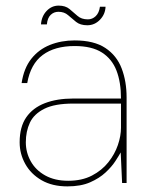

<svg xmlns="http://www.w3.org/2000/svg" viewBox="-20 -652 529 684"><path d="M220 12Q166 12 128 -10Q90 -32 70 -68Q50 -104 50 -145Q50 -200 73.5 -234Q97 -268 140 -284.5Q183 -301 241 -301H411Q411 -359 395 -400.5Q379 -442 343 -465Q307 -488 246 -488Q175 -488 132 -456Q89 -424 77 -356H57Q65 -409 91.5 -442.5Q118 -476 158 -492Q198 -508 246 -508Q315 -508 355.5 -481Q396 -454 413.5 -408Q431 -362 431 -305V0H415L410 -109Q404 -98 391 -78Q378 -58 356 -37.5Q334 -17 301 -2.5Q268 12 220 12ZM223 -8Q272 -8 307.5 -26.5Q343 -45 366 -74Q389 -103 400 -135.5Q411 -168 411 -197V-283H241Q175 -283 138 -264.5Q101 -246 86.5 -215Q72 -184 72 -145Q72 -109 89.5 -77.5Q107 -46 141 -27Q175 -8 223 -8ZM291 -562Q266 -562 251 -574Q236 -586 222.5 -598Q209 -610 188 -610Q172 -610 160.5 -599Q149 -588 147 -565H126Q128 -594 146 -613Q164 -632 189 -632Q213 -632 227.5 -620Q242 -608 256 -595.5Q270 -583 293 -583Q309 -583 321 -594.5Q333 -606 336 -628H356Q355 -601 336 -581.5Q317 -562 291 -562Z"/></svg>

Font: DM Sans 24pt Thin
Style: Regular
Weight: 250
Designer: Colophon Foundry, Jonny Pinhorn
Foundry: Colophon Foundry
Version: Version 4.004;gftools[0.9.30]